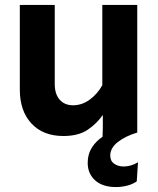

<svg xmlns="http://www.w3.org/2000/svg" viewBox="-20 -535 639 775"><path d="M448 220Q394 220 364 193Q334 166 334 122Q334 87 351 60.5Q368 34 394 17Q395 0 395 -18Q395 -36 395 -54V-71Q369 -34 332 -10Q295 14 236 14Q154 14 107 -36.5Q60 -87 60 -173V-515H201V-196Q201 -155 221 -132.5Q241 -110 275 -110Q310 -110 341 -132Q372 -154 393 -191V-515H534V0Q487 14 456 38Q425 62 425 93Q425 115 441 126Q457 137 479 137Q509 137 537 120L532 197Q517 208 494.5 214Q472 220 448 220Z"/></svg>

Font: Secular One
Style: Regular
Weight: 400
Designer: Michal Sahar
Foundry: Hagilda
Version: Version 1.002; ttfautohint (v1.8.4.7-5d5b);gftools[0.9.29]